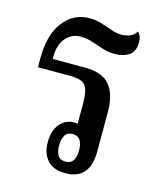

<svg xmlns="http://www.w3.org/2000/svg" viewBox="-91 -624 576 699"><g transform="rotate(15 196.5 -274.0)"><path d="M221 10Q175 10 152.5 -15.5Q130 -41 130 -83Q130 -126 151 -151.5Q172 -177 204 -177Q211 -177 218 -175V-251Q218 -301 204.5 -319Q191 -337 148 -337H25V-371Q25 -460 63 -509Q101 -558 161 -558Q186 -558 208 -551Q230 -544 249.5 -537Q269 -530 288 -530Q302 -530 318 -535.5Q334 -541 343 -557Q351 -549 354 -539.5Q357 -530 357 -520Q357 -485 335.5 -470.5Q314 -456 282 -456Q257 -456 234.5 -463.5Q212 -471 190.5 -478Q169 -485 147 -485Q113 -485 91 -459Q69 -433 69 -388V-380H191Q257 -380 285 -345.5Q313 -311 313 -246V-98Q313 10 221 10ZM210 -31Q231 -31 239.5 -45.5Q248 -60 248 -83Q248 -106 239.5 -120.5Q231 -135 210 -135Q191 -135 182 -120.5Q173 -106 173 -82Q173 -59 181.5 -45Q190 -31 210 -31Z"/></g></svg>

Font: Noto Serif Thai ExtraCondensed Medium
Style: Regular
Weight: 500
Width: 2
Designer: Monotype Design Team
Foundry: Monotype Imaging Inc.
Version: Version 2.002; ttfautohint (v1.8.4.7-5d5b)